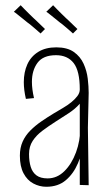

<svg xmlns="http://www.w3.org/2000/svg" viewBox="-20 -707 427 734"><path d="M285 0V-149V-365Q285 -436 261.5 -466Q238 -496 194 -496Q145 -496 123.5 -467Q102 -438 102 -394Q102 -380 104 -364.5Q106 -349 110 -332L79 -329Q75 -346 73 -362Q71 -378 71 -393Q71 -431 84.5 -461Q98 -491 126 -508.5Q154 -526 195 -526Q237 -526 262 -508.5Q287 -491 299.5 -463.5Q312 -436 315.5 -406Q319 -376 319 -352L316 -219L319 1ZM157 7Q131 7 107.5 -5.5Q84 -18 70 -44.5Q56 -71 56 -112Q56 -142 66.5 -165.5Q77 -189 96 -208Q115 -227 137.5 -242.5Q160 -258 183 -272Q203 -284 221 -294.5Q239 -305 253 -316.5Q267 -328 276 -340Q285 -352 285 -365L301 -354Q301 -329 284.5 -310Q268 -291 243 -274.5Q218 -258 191 -241Q166 -225 142.5 -207.5Q119 -190 105 -168.5Q91 -147 91 -118Q91 -90 97.5 -69Q104 -48 119.5 -36.5Q135 -25 162 -25Q198 -25 226 -52.5Q254 -80 270.5 -124.5Q287 -169 287 -220L311 -258Q310 -215 302.5 -169Q295 -123 278 -83Q261 -43 231.5 -18Q202 7 157 7ZM259 -579Q253 -585 245 -591.5Q237 -598 228 -606Q219 -614 209 -621Q200 -629 190.5 -636Q181 -643 173 -650Q165 -657 157 -662L183 -687Q190 -680 198 -671.5Q206 -663 214.5 -655Q223 -647 231 -639Q239 -632 246.5 -624.5Q254 -617 261.5 -610Q269 -603 276 -596ZM135 -579Q129 -585 121 -591.5Q113 -598 104 -606Q95 -614 85 -621Q76 -629 66.5 -636Q57 -643 49 -650Q41 -657 33 -662L59 -687Q66 -680 74 -671.5Q82 -663 90.5 -655Q99 -647 107 -639Q115 -632 122.5 -624.5Q130 -617 137.5 -610Q145 -603 152 -596Z"/></svg>

Font: Truculenta Thin
Style: Regular
Weight: 250
Version: Version 1.002